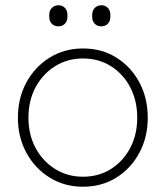

<svg xmlns="http://www.w3.org/2000/svg" viewBox="-20 -699 629 729"><path d="M541 -252Q541 -178 509 -118.5Q477 -59 421.5 -24.5Q366 10 295 10Q225 10 169 -24.5Q113 -59 80.5 -118.5Q48 -178 48 -252Q48 -327 80.5 -386.5Q113 -446 169 -480.5Q225 -515 295 -515Q366 -515 421.5 -480.5Q477 -446 509 -386.5Q541 -327 541 -252ZM501 -252Q501 -317 474.5 -367.5Q448 -418 401.5 -447.5Q355 -477 295 -477Q236 -477 189 -447.5Q142 -418 115 -367.5Q88 -317 88 -252Q88 -188 115 -137.5Q142 -87 189 -57.5Q236 -28 295 -28Q355 -28 401.5 -57.5Q448 -87 474.5 -137.5Q501 -188 501 -252ZM365 -599Q349 -599 339.5 -609Q330 -619 330 -635V-643Q330 -659 340 -669Q350 -679 366 -679Q380 -679 389.5 -669Q399 -659 399 -643V-635Q399 -619 389.5 -609Q380 -599 365 -599ZM202 -599Q186 -599 176.5 -609Q167 -619 167 -635V-643Q167 -659 177 -669Q187 -679 203 -679Q217 -679 226.5 -669Q236 -659 236 -643V-635Q236 -619 226.5 -609Q217 -599 202 -599Z"/></svg>

Font: Quicksand Variable Light
Style: Regular
Weight: 300
Designer: Andrew Paglinawan
Foundry: Andrew Paglinawan
Version: Version 3.004